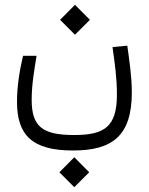

<svg xmlns="http://www.w3.org/2000/svg" viewBox="-20 -464 626 805"><path d="M285.6 167C448.7 167 532.7 107.9 532.7 -76.7C532.7 -140.6 522.5 -209.5 513.7 -272.5L451.7 -266.6C461.4 -198.7 470.2 -136.7 470.2 -67.9C470.2 66.9 418.9 102.1 291.5 102.1C159.2 102.1 112.8 67.9 112.8 -45.4C112.8 -110.4 124 -171.4 133.3 -230H76.7C62 -168.5 51.3 -102.1 51.3 -37.1C51.3 101.1 113.3 167 285.6 167ZM291.5 320.8 354 258.3 291.5 195.3 229 258.3ZM294.4 -318.4 356.9 -380.9 294.4 -443.8 231.9 -380.9Z"/></svg>

Font: Cascadia Code PL Light
Style: Regular
Weight: 300
Monospace: yes
Designer: Aaron Bell
Foundry: Saja Typeworks
Version: Version 2404.023